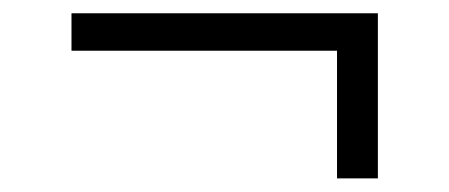

<svg xmlns="http://www.w3.org/2000/svg" viewBox="-20 -420 660 282"><path d="M85 -345.5H475V-158H535V-400.5H85Z"/></svg>

Font: Monaspace Argon ExtraLight
Style: Regular
Weight: 200
Designer: Riley Cran & the Lettermatic Team
Foundry: Lettermatic
Version: Version 1.000 (Monaspace Argon)